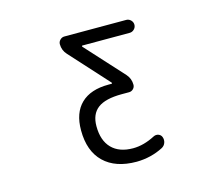

<svg xmlns="http://www.w3.org/2000/svg" viewBox="-105 -688 1210 1036"><g transform="rotate(-15 500.0 -170.0)"><path d="M513.7 -234.4Q516.6 -234.4 517.1 -236.3Q517.6 -238.3 516.6 -240.2L323.2 -453.1Q299.8 -478.5 299.8 -512.7Q299.8 -526.4 310.1 -536.6Q320.3 -546.9 334 -546.9H679.7Q694.3 -546.9 705.1 -536.1Q715.8 -525.4 715.8 -510.7Q715.8 -496.1 705.1 -485.4Q694.3 -474.6 679.7 -474.6H416Q413.1 -474.6 412.6 -472.7Q412.1 -470.7 413.1 -468.8L604.5 -258.8Q627 -233.4 627 -199.2Q627 -185.5 617.2 -175.8Q607.4 -166 593.8 -166H552.7Q460.9 -166 418.5 -133.8Q376 -101.6 376 -34.2Q376 45.9 418 88.9Q460 131.8 537.1 131.8Q596.7 131.8 660.2 98.6Q673.8 91.8 687.5 96.7Q701.2 101.6 706.1 115.2Q709 123 709 131.3Q709 139.6 706.1 147.5Q700.2 163.1 685.5 170.9Q617.2 206.1 537.1 207Q418.9 207 354.5 144.5Q290 82 290 -34.2Q290 -131.8 343.3 -183.1Q396.5 -234.4 497.1 -234.4Z"/></g></svg>

Font: Rounded Mgen+ 2m regular
Style: Regular
Weight: 400
Designer: [Source Han Sans]
Ryoko NISHIZUKA  (kana & ideographs); Paul D. Hunt (Latin, Greek & Cyrillic); Wenlong ZHANG  (bopomofo
Version: Version 1.059.20150602